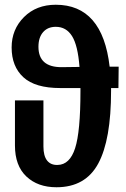

<svg xmlns="http://www.w3.org/2000/svg" viewBox="-20 -774 531 809"><path d="M480 -493 479 -403H448V-391Q448 -185 394 -85Q340 15 218 15Q139 15 91 -30.5Q43 -76 43 -161V-351H163V-157Q163 -117 178.5 -97.5Q194 -78 223 -79Q274 -80 296.5 -149.5Q319 -219 319 -390V-403H234Q128 -403 78.5 -448.5Q29 -494 29 -574Q29 -650 81 -702Q133 -754 215 -754Q412 -754 442 -493ZM239 -491 315 -492Q308 -583 283.5 -622Q259 -661 215 -661Q181 -661 161.5 -638.5Q142 -616 142 -577Q142 -491 239 -491Z"/></svg>

Font: Fira Sans Condensed Medium
Style: Regular
Weight: 500
Width: 3
Designer: Carrois Corporate & Edenspiekermann AG
Foundry: Carrois Corporate GbR & Edenspiekermann AG
Version: Version 4.203;PS 004.203;hotconv 1.0.88;makeotf.lib2.5.64775